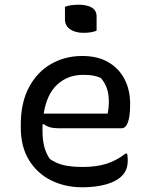

<svg xmlns="http://www.w3.org/2000/svg" viewBox="-20 -781 640 813"><path d="M328 -544Q394 -544 439 -517.5Q484 -491 507.5 -445.5Q531 -400 531 -342V-338Q531 -290 522 -264Q513 -238 495 -238H225Q186 -238 165 -256L160 -253Q160 -245 160 -236V-225Q160 -189 167.5 -160Q175 -131 191 -108Q218 -89 250.5 -81.5Q283 -74 332 -74Q386 -74 429 -87Q472 -100 512 -131H518Q521 -119 521 -103Q521 -80 514.5 -64Q508 -48 496 -36Q472 -12 428 0Q384 12 329 12Q255 12 196 -17.5Q137 -47 102.5 -103.5Q68 -160 68 -241V-253Q68 -347 103 -412Q138 -477 197 -510.5Q256 -544 328 -544ZM332 -464Q267 -464 222.5 -423Q178 -382 165 -300H436Q441 -325 441 -348Q441 -383 432.5 -407Q424 -431 407 -451Q391 -458 374.5 -461Q358 -464 332 -464ZM255 -752Q266 -757 282 -759Q298 -761 314 -761Q348 -761 368.5 -749Q389 -737 389 -711V-651Q367 -642 334 -642Q299 -642 277 -657Q255 -672 255 -699Z"/></svg>

Font: Recursive Sn Csl St
Style: Regular
Weight: 400
Version: Version 1.079;hotconv 1.0.112;makeotfexe 2.5.65598; ttfautoh